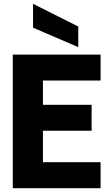

<svg xmlns="http://www.w3.org/2000/svg" viewBox="-20 -986 581 1006"><path d="M47 0V-700H507V-564H205V-437H460V-301H205V-136H507V0ZM390 -739 153 -841V-966L390 -847Z"/></svg>

Font: Rethink Sans ExtraBold
Style: Regular
Weight: 800
Designer: The Rethink Sans project authors (Hans Thiessen). DM Sans designed by Colophon Foundry.
Foundry: Rethink Communications LLC
Version: Version 1.001